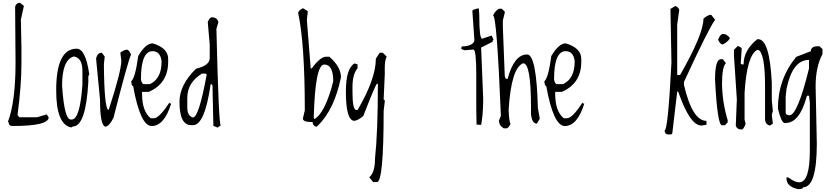

<svg xmlns="http://www.w3.org/2000/svg" viewBox="-20 -865 5748 1333"><path d="M119.1 -845.2 146 -824.2 125 -730 128.9 -529.8V-429.2Q128.9 -270 102.1 -70.8V-64.9L115.2 -50.8H236.8L304.2 -70.8L317.9 -50.8Q317.9 9.8 66.9 9.8Q40 9.8 40 -17.1H34.2Q87.9 -157.2 87.9 -429.2L85 -817.9Q91.8 -845.2 119.1 -845.2Z M512.2 -526.9Q575.2 -526.9 600.1 -346.2L593.3 -337.9V-297.9Q576.2 13.2 485.4 13.2L478 19H471.2Q370.1 -3.9 370.1 -237.8Q370.1 -526.9 512.2 -526.9ZM411.1 -271Q426.3 -35.2 471.2 -35.2H478Q535.2 -35.2 552.2 -277.8V-373Q552.2 -463.9 492.2 -473.1Q411.1 -449.2 411.1 -271Z M863.3 -520Q876 -517.1 890.1 -485.8Q869.1 -444.8 768.1 -47.9Q742.2 5.9 714.4 14.2Q674.3 14.2 674.3 -174.8L647 -459Q656.2 -499 687 -499L707 -472.2L701.2 -418Q704.1 -102.1 734.4 -102.1Q822.3 -370.1 822.3 -444.8L815.4 -499Q840.3 -520 863.3 -520Z M1039.6 -564Q1147.5 -532.2 1147.5 -456.1V-436Q1147.5 -285.2 1012.2 -227.1H966.3V-212.9Q966.3 -91.8 1026.4 -43.9H1047.4Q1085.4 -43.9 1155.3 -151.9L1161.1 -146H1168.5Q1120.1 9.8 1033.2 9.8Q954.1 9.8 904.3 -267.1Q893.6 -267.1 891.1 -300.8Q918.5 -321.8 939.5 -476.1Q991.2 -564 1039.6 -564ZM958.5 -314Q964.4 -280.8 979.5 -280.8H1020.5Q1101.6 -318.8 1101.6 -436V-442.9Q1091.3 -509.8 1039.6 -509.8Q958.5 -509.8 958.5 -314Z M1449.2 -745.1Q1487.3 -745.1 1496.1 -711.9L1482.4 -664.1Q1499 21 1513.2 4.9L1491.2 21Q1463.4 8.8 1461.4 8.8L1455.1 -272.9L1449.2 -279.8H1442.4Q1401.4 3.9 1320.3 3.9H1307.1Q1226.1 3.9 1226.1 -158.2Q1226.1 -275.9 1341.3 -388.2Q1436 -410.2 1436 -461.9V-556.2L1422.4 -711.9Q1435.1 -742.2 1449.2 -745.1ZM1280.3 -185.1V-118.2Q1280.3 -65.9 1314.5 -49.8H1320.3Q1360.4 -49.8 1415 -347.2L1409.2 -354H1382.3Q1280.3 -292 1280.3 -185.1Z M2083.5 -808.1 2117.2 -787.1 2110.4 -727.1 2137.2 -390.1H2144.5Q2203.1 -471.2 2245.1 -471.2H2266.1Q2347.2 -401.9 2347.2 -328.1Q2301.3 -104 2185.5 8.8L2177.2 15.1Q2150.4 8.8 2150.4 -18.1H2137.2Q2087.4 -18.1 2083.5 -39.1V-44.9L2096.2 -99.1Q2096.2 -560.1 2050.3 -773.9Q2050.3 -792 2083.5 -808.1ZM2158.2 -44.9 2164.6 -39.1Q2227.5 -76.2 2279.3 -247.1L2293.5 -300.8Q2293.5 -417 2231.4 -417Q2167.5 -417 2158.2 -44.9Z M2616.2 -499H2637.2L2664.6 -472.2Q2651.4 -444.8 2651.4 -397.9V-350.1L2643.6 -174.8L2651.4 -168V-161.1L2643.6 -94.2Q2643.6 398.9 2597.2 398.9H2570.3L2543.5 365.2Q2583.5 334 2583.5 236.8Q2603.5 51.8 2603.5 -283.2H2597.2Q2587.4 -279.8 2502.4 -60.1Q2473.1 -33.2 2441.4 -25.9Q2381.3 -25.9 2381.3 -229Q2381.3 -390.1 2441.4 -424.8L2462.4 -418V-391.1Q2427.2 -349.1 2427.2 -263.2V-222.2Q2427.2 -101.1 2454.6 -101.1H2462.4Q2589.4 -316.9 2589.4 -458Z M3289.6 -805.2 3304.7 -806.2 3307.6 -757.8V-751Q3307.6 -596.2 3327.6 -596.2L3393.6 -618.2Q3400.4 -604 3406.7 -588.9Q3394.5 -578.1 3401.4 -575.2L3320.3 -535.2L3334.5 -184.1V-157.2Q3332.5 -58.1 3320.3 2L3288.6 0L3286.6 -105V-272V-346.2Q3286.6 -521 3266.6 -521L3204.6 -516.1L3182.6 -524.9L3184.6 -541L3196.3 -543.9H3209.5Q3273.4 -553.2 3273.4 -588.9L3259.3 -791L3266.6 -796.9Z M3444.3 -804.2H3464.4L3484.4 -784.2V-776.9L3471.2 -723.1V-675.8L3484.4 -337.9L3491.2 -317.9H3504.4Q3549.3 -486.8 3639.6 -486.8Q3704.6 -486.8 3714.4 -115.2L3727.5 -41L3707.5 -6.8Q3672.4 -6.8 3666.5 -75.2V-122.1Q3666.5 -425.8 3612.3 -425.8Q3529.3 -394 3511.2 -102.1Q3515.6 -6.8 3525.4 -6.8Q3511.2 22.9 3498.5 25.9H3477.5Q3444.3 6.8 3444.3 -27.8L3457.5 -61Q3429.2 -756.8 3403.3 -756.8Q3414.6 -787.1 3444.3 -804.2Z M3907.7 -564Q4015.6 -532.2 4015.6 -456.1V-436Q4015.6 -285.2 3880.4 -227.1H3834.5V-212.9Q3834.5 -91.8 3894.5 -43.9H3915.5Q3953.6 -43.9 4023.4 -151.9L4029.3 -146H4036.6Q3988.3 9.8 3901.4 9.8Q3822.3 9.8 3772.5 -267.1Q3761.7 -267.1 3759.3 -300.8Q3786.6 -321.8 3807.6 -476.1Q3859.4 -564 3907.7 -564ZM3826.7 -314Q3832.5 -280.8 3847.7 -280.8H3888.7Q3969.7 -318.8 3969.7 -436V-442.9Q3959.5 -509.8 3907.7 -509.8Q3826.7 -509.8 3826.7 -314Z M4668.5 -823.2Q4690.4 -815.9 4695.8 -795.9L4681.6 -694.8V-344.2H4701.7Q4863.8 -627.9 4863.8 -734.9Q4892.6 -762.2 4917.5 -762.2L4944.8 -728Q4897.5 -663.1 4728.5 -295.9V-275.9Q4786.6 -25.9 4884.8 -25.9V1L4850.6 6.8Q4769.5 6.8 4688.5 -229H4681.6L4647.5 61L4641.6 67.9H4614.7Q4597.7 67.9 4593.8 41Q4617.7 41 4641.6 -431.2L4634.8 -803.2Z M4998.5 -629.9Q5024.4 -629.9 5046.4 -603Q5046.4 -583 4998.5 -556.2Q4980.5 -556.2 4965.3 -588.9Q4978.5 -626 4998.5 -629.9ZM4998.5 -454.1 5019.5 -426.8Q4992.7 -399.9 4992.7 -278.8Q4995.6 -150.9 5032.2 -29.8V-16.1L5012.7 4.9H4992.7Q4960.4 4.9 4944.3 -313Q4944.3 -454.1 4985.4 -454.1Z M5237.8 -592.8H5243.7Q5323.7 -592.8 5338.4 -290V-168L5345.7 -94.2L5338.4 -66.9L5345.7 -5.9L5324.7 6.8Q5291.5 -2 5291.5 -40V-263.2Q5291.5 -499 5243.7 -519H5237.8Q5165.5 -481.9 5149.4 -222.2V-33.2L5156.7 -5.9Q5142.6 34.2 5129.4 34.2Q5095.7 34.2 5088.4 6.8L5095.7 -174.8L5075.7 -479V-519L5102.5 -545.9Q5129.4 -536.1 5129.4 -525.9L5122.6 -424.8L5129.4 -418H5142.6Q5142.6 -517.1 5237.8 -592.8Z M5656.7 -543.9H5669.4L5690.4 -523.9V-490.2Q5642.6 -399.9 5642.6 -267.1L5650.9 130.9Q5650.9 435.1 5555.7 435.1Q5555.7 448.2 5521.5 448.2Q5440.4 431.2 5440.4 374V367.2H5453.6Q5498.5 400.9 5528.8 400.9Q5602.5 400.9 5602.5 178.2V-151.9L5596.7 -200.2H5582.5Q5531.7 -11.2 5434.6 -11.2H5426.8Q5403.8 -14.2 5380.9 -111.8Q5380.9 -314.9 5507.8 -470.2L5609.9 -509.8Q5609.9 -543.9 5656.7 -543.9ZM5434.6 -192.9V-85Q5434.6 -64.9 5461.4 -64.9Q5516.6 -64.9 5596.7 -389.2V-449.2Q5481.4 -449.2 5440.4 -247.1Z"/></svg>

Font: Loved by the King
Style: Regular
Weight: 400
Designer: Kimberly Geswein
Foundry: Kimberly Geswein
Version: Version 1.002 2006